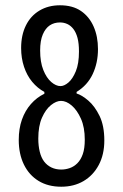

<svg xmlns="http://www.w3.org/2000/svg" viewBox="-20 -693 466 727"><path d="M212 14Q162 14 126 -8Q90 -30 70.5 -70Q51 -110 51 -163Q51 -206 63 -240Q75 -274 97 -299Q119 -324 148 -338V-345L212 -351L270 -345V-339Q290 -333 314.5 -312Q339 -291 357 -254Q375 -217 375 -161Q375 -108 354 -68.5Q333 -29 296.5 -7.5Q260 14 212 14ZM212 -51Q228 -51 244 -56.5Q260 -62 273 -75Q286 -88 293.5 -109.5Q301 -131 301 -164Q301 -211 286.5 -243.5Q272 -276 251.5 -293.5Q231 -311 211 -311Q193 -311 173 -295Q153 -279 139 -247.5Q125 -216 125 -168Q125 -141 130.5 -118.5Q136 -96 147 -81.5Q158 -67 174.5 -59Q191 -51 212 -51ZM209 -367Q223 -367 239 -380.5Q255 -394 267 -423Q279 -452 279 -498Q279 -529 273.5 -549.5Q268 -570 258 -583Q248 -596 235 -602Q222 -608 207 -608Q185 -608 168.5 -597Q152 -586 142 -562.5Q132 -539 132 -502Q132 -458 144 -428Q156 -398 174 -382.5Q192 -367 209 -367ZM212 -320 148 -337V-345Q122 -359 102 -383Q82 -407 71 -440Q60 -473 60 -511Q60 -560 78 -596.5Q96 -633 129.5 -653Q163 -673 207 -673Q255 -673 286.5 -651.5Q318 -630 334.5 -592.5Q351 -555 351 -507Q351 -455 331 -412.5Q311 -370 270 -345V-337Z"/></svg>

Font: Bricolage Grotesque Condensed Light
Style: Regular
Weight: 300
Width: 3
Designer: Mathieu Triay
Foundry: Atelier Triay
Version: Version 1.000;gftools[0.9.30]